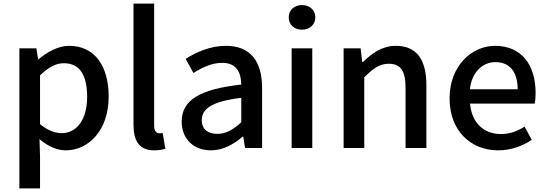

<svg xmlns="http://www.w3.org/2000/svg" viewBox="-20 -817 3019 1060"><path d="M87 223H201V45L198 -49C245 -9 294 13 343 13C467 13 580 -95 580 -284C580 -453 502 -564 362 -564C301 -564 241 -530 193 -490H190L181 -550H87ZM321 -82C287 -82 244 -95 201 -132V-401C248 -446 289 -468 332 -468C424 -468 461 -397 461 -282C461 -153 401 -82 321 -82Z M831 13C859 13 879 9 893 4L878 -83C868 -81 864 -81 859 -81C845 -81 831 -92 831 -123V-797H717V-129C717 -40 748 13 831 13Z M1145 13C1211 13 1270 -20 1320 -63H1323L1333 0H1427V-331C1427 -477 1364 -564 1227 -564C1139 -564 1062 -528 1005 -492L1048 -414C1095 -444 1149 -470 1207 -470C1288 -470 1311 -414 1312 -350C1083 -325 983 -264 983 -146C983 -49 1050 13 1145 13ZM1180 -78C1131 -78 1094 -100 1094 -154C1094 -216 1149 -257 1312 -277V-142C1267 -101 1228 -78 1180 -78Z M1590 0H1704V-550H1590ZM1647 -653C1689 -653 1721 -681 1721 -721C1721 -762 1689 -789 1647 -789C1605 -789 1574 -762 1574 -721C1574 -681 1605 -653 1647 -653Z M1877 0H1991V-390C2040 -439 2075 -465 2126 -465C2191 -465 2219 -427 2219 -332V0H2334V-346C2334 -486 2282 -564 2165 -564C2090 -564 2034 -523 1983 -474H1980L1971 -550H1877Z M2730 13C2802 13 2865 -11 2916 -45L2876 -118C2836 -92 2794 -77 2745 -77C2650 -77 2584 -140 2575 -245H2932C2935 -258 2937 -281 2937 -303C2937 -459 2859 -564 2713 -564C2584 -564 2462 -453 2462 -274C2462 -93 2581 13 2730 13ZM2574 -324C2585 -421 2646 -474 2715 -474C2795 -474 2838 -419 2838 -324Z"/></svg>

Font: Noto Sans CJK JP Medium
Style: Regular
Weight: 500
Designer: Ryoko NISHIZUKA (kana & ideographs); Paul D. Hunt (Latin, Greek & Cyrillic); Wenlong ZHANG (bopomofo); Sandoll Communica
Foundry: Adobe Systems Incorporated
Version: Version 1.004;PS 1.004;hotconv 1.0.82;makeotf.lib2.5.63406